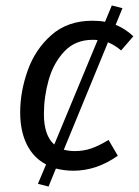

<svg xmlns="http://www.w3.org/2000/svg" viewBox="-20 -614 511 704"><path d="M376 -459 214 -65Q234 -60 254 -60Q287 -60 315.5 -70Q344 -80 378 -101L412 -43Q334 12 249 12Q217 12 185 4L158 70L119 60L149 -11Q103 -35 78.5 -84Q54 -133 54 -202Q54 -278 81.5 -355.5Q109 -433 168.5 -485.5Q228 -538 319 -538Q346 -538 365 -534L390 -594L429 -584L404 -523Q439 -509 469 -481L424 -429Q402 -448 376 -459ZM338 -467Q332 -468 320 -468Q256 -468 216 -425.5Q176 -383 158.5 -321Q141 -259 141 -196Q141 -117 179 -84Z"/></svg>

Font: FiraGO Book
Style: Italic
Weight: 350
Italic angle: -8°
Designer: bBox Type GmbH
Foundry: bBox Type GmbH
Version: Version 1.001